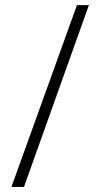

<svg xmlns="http://www.w3.org/2000/svg" viewBox="-20 -734 388 754"><path d="M329.1 -713.9 74.2 0H24.9L282.2 -713.9Z"/></svg>

Font: TypoPRO Open Sans Condensed
Style: Regular
Weight: 300
Width: 3
Foundry: Ascender Corporation
Version: Version 1.10